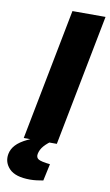

<svg xmlns="http://www.w3.org/2000/svg" viewBox="-146 -749 577 1007"><g transform="rotate(10 142.5 -245.5)"><path d="M19.2 0 155.2 -700H331.5L195.5 0ZM89.2 209Q11.3 209 -21.4 175.3Q-54.1 141.5 -45.6 96Q-40.6 69.5 -20.6 47.8Q-0.7 26.1 38.8 7L100.5 -20.9H177.1L176.1 -14.9Q145.5 5.7 127.9 25.7Q110.4 45.7 105.9 69.3Q102.3 89.3 116.9 97.8Q131.4 106.4 178.5 111.4L159.1 201.5Q141.6 204.5 124.1 206.8Q106.7 209 89.2 209Z"/></g></svg>

Font: REM Medium
Style: Italic
Weight: 500
Italic angle: -11°
Designer: Octavio Pardo
Foundry: Ashler Design
Version: Version 1.005;gftools[0.9.28]